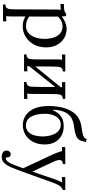

<svg xmlns="http://www.w3.org/2000/svg" viewBox="608 -1408 1071 2328"><g transform="rotate(90 1144.0 -244.5)"><path d="M35 255V225Q66 225 78 209.5Q90 194 92 166.5Q94 139 94 103L96 -380Q96 -396 96.5 -412Q97 -428 100 -445Q82 -444 64.5 -443Q47 -442 29 -441V-483Q73 -483 95.5 -487Q118 -491 128.5 -497Q139 -503 146 -510H176Q177 -500 178 -486.5Q179 -473 180 -456Q210 -483 251.5 -499.5Q293 -516 335 -516Q393 -516 443 -486Q493 -456 524 -400.5Q555 -345 555 -268Q555 -183 519.5 -119Q484 -55 426 -19.5Q368 16 300 16Q231 16 180 -17V149Q180 169 179.5 184.5Q179 200 176 217Q192 216 207.5 215.5Q223 215 239 214V255ZM298 -24Q346 -24 380.5 -53.5Q415 -83 433.5 -134.5Q452 -186 452 -252Q452 -306 436.5 -355.5Q421 -405 387.5 -436Q354 -467 299 -467Q265 -467 233.5 -450.5Q202 -434 181 -411Q181 -407 181.5 -399.5Q182 -392 182 -373.5Q182 -355 182 -318.5Q182 -282 181.5 -220Q181 -158 181 -63Q232 -24 298 -24Z M847 -470Q816 -470 804 -454.5Q792 -439 790 -411.5Q788 -384 787 -348L786 -135L1037 -444Q1037 -453 1039 -462L976 -459V-500H1180V-470Q1150 -470 1137.5 -454.5Q1125 -439 1123 -411.5Q1121 -384 1121 -348L1119 -106Q1119 -86 1118.5 -70.5Q1118 -55 1116 -38L1179 -41V0H974V-30Q1005 -30 1017 -45.5Q1029 -61 1031.5 -88.5Q1034 -116 1034 -152L1035 -378L785 -65Q784 -51 782 -38L845 -41V0H641V-30Q672 -30 684 -45.5Q696 -61 698.5 -88.5Q701 -116 701 -152V-394Q701 -414 701.5 -429.5Q702 -445 705 -462L642 -459V-500H847Z M1497 15Q1433 15 1380.5 -19.5Q1328 -54 1297 -123.5Q1266 -193 1266 -299Q1266 -387 1284.5 -464Q1303 -541 1343.5 -597.5Q1384 -654 1450 -679Q1488 -694 1527 -698Q1566 -702 1606 -712Q1632 -720 1645.5 -729Q1659 -738 1667 -760L1702 -749Q1695 -717 1688 -694Q1681 -671 1665.5 -655Q1650 -639 1615 -627Q1574 -613 1532.5 -609Q1491 -605 1456 -594Q1380 -571 1345.5 -504.5Q1311 -438 1312 -352H1319Q1342 -411 1389.5 -446Q1437 -481 1510 -481Q1573 -481 1623 -454.5Q1673 -428 1702.5 -376.5Q1732 -325 1732 -250Q1732 -170 1700.5 -110Q1669 -50 1615.5 -17.5Q1562 15 1497 15ZM1501 -23Q1550 -23 1579.5 -51.5Q1609 -80 1622 -126Q1635 -172 1635 -222Q1635 -277 1620.5 -328Q1606 -379 1574.5 -412Q1543 -445 1492 -445Q1447 -445 1418 -418Q1389 -391 1374.5 -347.5Q1360 -304 1360 -254Q1360 -146 1396 -84.5Q1432 -23 1501 -23Z M1881 271Q1850 271 1828 256Q1806 241 1806 210Q1806 192 1818 177Q1830 162 1849 162Q1873 161 1881.5 177Q1890 193 1890 205Q1890 208 1890 211.5Q1890 215 1889 219Q1892 221 1900 221Q1912 221 1926 211Q1940 201 1951 182Q1964 160 1981.5 116Q1999 72 2021 11L1865 -323Q1839 -379 1827.5 -412Q1816 -445 1812 -461L1764 -459V-500H1971V-470H1967Q1925 -467 1921 -438.5Q1917 -410 1944 -352L2061 -101Q2084 -165 2105 -227.5Q2126 -290 2147 -352Q2155 -374 2163.5 -397.5Q2172 -421 2180.5 -439.5Q2189 -458 2196 -463L2127 -459V-500H2284V-470Q2247 -456 2228.5 -423.5Q2210 -391 2191 -340L2066 9Q2036 93 2011 151.5Q1986 210 1956 240.5Q1926 271 1881 271Z"/></g></svg>

Font: Lora
Style: Regular
Weight: 400
Designer: Olga Karpushina, Alexei Vanyashin (Cyrillic)
Foundry: Cyreal
Version: Version 3.005; ttfautohint (v1.8.4.7-5d5b)